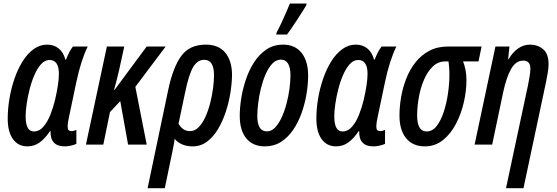

<svg xmlns="http://www.w3.org/2000/svg" viewBox="-20 -796 3066 1057"><path d="M130.9 9.8Q80.1 9.8 51.3 -30.3Q22.5 -70.3 22.5 -143.1Q22.5 -196.3 32 -253.2Q41.5 -310.1 59.8 -363Q78.1 -416 104.5 -458.3Q130.9 -500.5 165 -525.4Q199.2 -550.3 240.2 -550.3Q276.9 -550.3 303.2 -529.1Q329.6 -507.8 339.8 -467.8H343.3Q360.8 -513.2 381.3 -540H462.9Q425.3 -462.9 400.4 -344.7L360.8 -156.7Q356.9 -140.6 354.7 -125.5Q352.5 -110.4 352.5 -99.1Q352.5 -84.5 357.9 -79.3Q363.3 -74.2 373.5 -74.2Q386.7 -74.2 400.4 -81.1V-3.9Q387.2 2 369.4 5.9Q351.6 9.8 339.4 9.8Q302.2 9.8 284.7 -3.9Q267.1 -17.6 262.2 -37.1Q257.3 -56.6 258.3 -74.2H255.4Q228.5 -33.7 198.7 -12Q168.9 9.8 130.9 9.8ZM166 -72.3Q196.8 -72.3 219.5 -99.1Q242.2 -126 257.8 -166Q273.4 -206.1 282.7 -244.6Q304.2 -336.9 304.2 -389.6Q304.2 -465.8 252.4 -465.8Q227.1 -465.8 206.3 -442.9Q185.5 -419.9 169.7 -383.5Q153.8 -347.2 143.1 -304.9Q132.3 -262.7 126.7 -223.1Q121.1 -183.6 121.1 -155.8Q121.1 -72.3 166 -72.3Z M453.1 0 568.4 -540H664.1L635.7 -410.2Q629.9 -386.2 623.3 -359.1Q616.7 -332 607.9 -300.8H610.4L787.6 -540H892.1L725.1 -317.9L787.6 0H685.1L642.1 -239.3L585.4 -179.2L548.8 0Z M792.5 240.2 905.8 -299.8Q932.1 -425.3 977.8 -487.8Q1023.4 -550.3 1112.8 -550.3Q1184.1 -550.3 1220.7 -505.4Q1257.3 -460.4 1257.3 -382.8Q1256.8 -338.4 1248.5 -285.6Q1240.2 -232.9 1223.1 -180.9Q1206.1 -128.9 1180.4 -85.7Q1154.8 -42.5 1119.9 -16.4Q1085 9.8 1041 9.8Q1006.8 9.8 981.9 -1.5Q957 -12.7 941.4 -31.7Q939.9 -15.1 935.8 4.4Q931.6 23.9 928.2 42.5L887.2 240.2ZM1025.9 -74.2Q1052.7 -74.2 1074 -95.9Q1095.2 -117.7 1111.1 -153.1Q1127 -188.5 1137.5 -230Q1147.9 -271.5 1153.1 -311.3Q1158.2 -351.1 1158.2 -381.3Q1158.2 -466.8 1104.5 -466.8Q1066.4 -466.8 1042.7 -425.5Q1019 -384.3 998.5 -284.2L962.9 -115.2Q971.7 -98.1 987.5 -86.2Q1003.4 -74.2 1025.9 -74.2Z M1438 9.8Q1372.6 9.8 1336.2 -33.9Q1299.8 -77.6 1299.8 -158.7Q1299.8 -200.2 1307.6 -251.7Q1315.4 -303.2 1332.8 -355.7Q1350.1 -408.2 1378.2 -452.1Q1406.2 -496.1 1446 -523.2Q1485.8 -550.3 1539.1 -550.3Q1603.5 -550.3 1639.9 -505.4Q1676.3 -460.4 1676.3 -379.9Q1676.3 -331.1 1667.2 -277.3Q1658.2 -223.6 1639.9 -172.6Q1621.6 -121.6 1593.3 -80.3Q1564.9 -39.1 1526.4 -14.6Q1487.8 9.8 1438 9.8ZM1448.7 -72.8Q1473.6 -72.3 1493.9 -93.3Q1514.2 -114.3 1530 -148.4Q1545.9 -182.6 1556.9 -223.6Q1567.9 -264.6 1573.5 -305.9Q1579.1 -347.2 1579.1 -381.3Q1579.1 -422.4 1566.2 -445.1Q1553.2 -467.8 1526.9 -467.8Q1500 -467.8 1479 -445.6Q1458 -423.3 1442.4 -387.5Q1426.8 -351.6 1416.5 -309.8Q1406.2 -268.1 1401.4 -227.8Q1396.5 -187.5 1396.5 -157.7Q1396.5 -72.8 1448.7 -72.8ZM1500.5 -606 1503.4 -618.2Q1513.2 -635.7 1527.6 -666.3Q1542 -696.8 1555.4 -727.8Q1568.8 -758.8 1575.7 -776.4H1668L1666 -766.6Q1658.2 -753.4 1644.5 -731.7Q1630.9 -710 1615 -685.8Q1599.1 -661.6 1584.5 -640.1Q1569.8 -618.7 1560.1 -606Z M1830.1 9.8Q1779.3 9.8 1750.5 -30.3Q1721.7 -70.3 1721.7 -143.1Q1721.7 -196.3 1731.2 -253.2Q1740.7 -310.1 1759 -363Q1777.3 -416 1803.7 -458.3Q1830.1 -500.5 1864.3 -525.4Q1898.4 -550.3 1939.5 -550.3Q1976.1 -550.3 2002.4 -529.1Q2028.8 -507.8 2039.1 -467.8H2042.5Q2060.1 -513.2 2080.6 -540H2162.1Q2124.5 -462.9 2099.6 -344.7L2060.1 -156.7Q2056.2 -140.6 2054 -125.5Q2051.8 -110.4 2051.8 -99.1Q2051.8 -84.5 2057.1 -79.3Q2062.5 -74.2 2072.8 -74.2Q2085.9 -74.2 2099.6 -81.1V-3.9Q2086.4 2 2068.6 5.9Q2050.8 9.8 2038.6 9.8Q2001.5 9.8 1983.9 -3.9Q1966.3 -17.6 1961.4 -37.1Q1956.5 -56.6 1957.5 -74.2H1954.6Q1927.7 -33.7 1897.9 -12Q1868.2 9.8 1830.1 9.8ZM1865.2 -72.3Q1896 -72.3 1918.7 -99.1Q1941.4 -126 1957 -166Q1972.7 -206.1 1981.9 -244.6Q2003.4 -336.9 2003.4 -389.6Q2003.4 -465.8 1951.7 -465.8Q1926.3 -465.8 1905.5 -442.9Q1884.8 -419.9 1868.9 -383.5Q1853 -347.2 1842.3 -304.9Q1831.5 -262.7 1825.9 -223.1Q1820.3 -183.6 1820.3 -155.8Q1820.3 -72.3 1865.2 -72.3Z M2318.4 9.8Q2252.9 9.8 2216.1 -34.7Q2179.2 -79.1 2179.2 -159.7Q2179.2 -208.5 2188.2 -261.5Q2197.3 -314.5 2216.8 -364Q2236.3 -413.6 2267.8 -453.4Q2299.3 -493.2 2343.8 -516.6Q2388.2 -540 2447.3 -540H2631.3L2614.3 -458H2529.3Q2537.6 -437 2542.7 -411.6Q2547.9 -386.2 2547.9 -353.5Q2547.9 -295.9 2533.4 -232.7Q2519 -169.4 2490.2 -114.3Q2461.4 -59.1 2418.5 -24.7Q2375.5 9.8 2318.4 9.8ZM2329.1 -72.3Q2360.8 -72.3 2384.3 -102.8Q2407.7 -133.3 2423.3 -181.4Q2439 -229.5 2446.5 -283.4Q2454.1 -337.4 2454.1 -384.3Q2454.1 -406.7 2452.6 -425.3Q2451.2 -443.8 2449.2 -458H2432.6Q2391.1 -458 2361.6 -429Q2332 -399.9 2313 -354.2Q2293.9 -308.6 2285.2 -256.8Q2276.4 -205.1 2276.4 -159.7Q2276.4 -72.3 2329.1 -72.3Z M2765.6 240.2 2886.7 -326.7Q2891.1 -351.1 2895.5 -375.2Q2899.9 -399.4 2899.9 -418Q2899.9 -462.4 2860.4 -462.4Q2819.8 -462.4 2793.7 -416.3Q2767.6 -370.1 2750 -287.6L2689.5 0H2592.8L2707.5 -540H2784.7L2777.3 -469.7H2779.8Q2801.8 -507.8 2832 -529.1Q2862.3 -550.3 2897.9 -550.3Q2939.5 -550.3 2969.7 -525.4Q3000 -500.5 3000 -442.4Q3000 -422.9 2995.8 -397.5Q2991.7 -372.1 2986.3 -345.7L2861.8 240.2Z"/></svg>

Font: Open Sans Condensed SemiBold
Style: Italic
Weight: 600
Width: 3
Italic angle: -12°
Designer: Monotype Design Team
Foundry: Monotype Imaging Inc.
Version: Version 3.000; ttfautohint (v1.8.4)